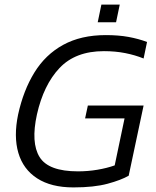

<svg xmlns="http://www.w3.org/2000/svg" viewBox="-20 -807 679 837"><path d="M406 -710 422 -787H502L486 -710ZM300 10Q203 10 142 -29.5Q81 -69 60 -140.5Q39 -212 59 -308Q82 -413 130 -491Q178 -569 255.5 -611.5Q333 -654 441 -654Q497 -654 540.5 -646Q584 -638 621 -624L606 -552Q569 -567 526 -575.5Q483 -584 433 -584Q309 -584 239.5 -510.5Q170 -437 141 -308Q114 -185 152.5 -122.5Q191 -60 320 -60Q363 -60 404.5 -67Q446 -74 480 -86L523 -291H351L363 -347H606L541 -41Q508 -22 449 -6Q390 10 300 10Z"/></svg>

Font: Kanit Light
Style: Italic
Weight: 300
Italic angle: -12°
Designer: Katatrad Team
Foundry: CadsonDemak
Version: Version 2.000; ttfautohint (v1.8.3)